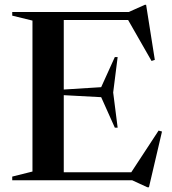

<svg xmlns="http://www.w3.org/2000/svg" viewBox="-20 -766 730 816"><path d="M32 0V-15.5L118 -37V-678.5L32 -699.5V-715H527L595.5 -745.5H601L638 -511.5L624 -507L524.5 -681H251V-385.5L410 -395.5L468 -523.5H480L461 -373L480 -223.5H468L410 -353L251 -361.5V-34H538L654 -211L668.5 -207L613 30H606.5L541.5 0Z"/></svg>

Font: Newsreader 72pt Medium
Style: Regular
Weight: 500
Designer: Hugues Gentile
Foundry: Production Type
Version: Version 1.003; ttfautohint (v1.8.3)